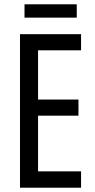

<svg xmlns="http://www.w3.org/2000/svg" viewBox="-20 -873 442 893"><path d="M357 0H73V-714H357V-639H157V-410H345V-335H157V-76H357ZM337 -853V-791H94V-853Z"/></svg>

Font: Noto Sans Thai ExtraCondensed
Style: Regular
Weight: 400
Width: 2
Designer: Monotype Design Team
Foundry: Monotype Imaging Inc.
Version: Version 2.002